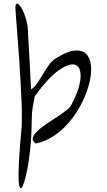

<svg xmlns="http://www.w3.org/2000/svg" viewBox="-20 -904 584 1050"><path d="M160.2 -135.7Q155.3 -150.4 167 -167Q178.7 -183.6 199.7 -200.7Q220.7 -217.8 247.6 -235.4Q274.4 -252.9 299.3 -269.5Q324.2 -286.1 343.8 -301.3Q363.3 -316.4 370.1 -330.1Q417 -419.9 420.4 -478Q423.8 -536.1 393.6 -548.8Q363.3 -561.5 304.7 -522Q246.1 -482.4 169.9 -377Q165 -353.5 159.2 -318.8Q153.3 -284.2 153.3 -240.2Q153.3 -184.6 148.9 -128.9Q144.5 -73.2 137.2 -24.9Q129.9 23.4 121.1 59.6Q112.3 95.7 104.5 112.8Q96.7 129.9 90.3 124Q84 118.2 82 81.5Q80.1 44.9 84 -26.9Q87.9 -98.6 98.6 -211.9Q98.6 -218.8 99.1 -235.8Q99.6 -252.9 99.6 -272Q99.6 -291 99.1 -307.6Q98.6 -324.2 98.6 -330.1Q95.7 -396.5 92.3 -460Q88.9 -523.4 84.5 -585.9Q80.1 -648.4 75.2 -710.9Q70.3 -773.4 65.4 -838.9Q62.5 -867.2 66.4 -877Q70.3 -886.7 77.6 -883.3Q85 -879.9 94.2 -865.2Q103.5 -850.6 111.8 -830.1Q120.1 -809.6 126 -785.2Q131.8 -760.7 132.8 -737.3Q132.8 -725.6 134.3 -700.2Q135.7 -674.8 137.7 -643.1Q139.6 -611.3 141.6 -576.2Q143.6 -541 145 -509.3Q146.5 -477.5 147.9 -452.1Q149.4 -426.8 150.4 -415Q171.9 -430.7 187 -453.6Q202.1 -476.6 216.3 -500.5Q230.5 -524.4 246.1 -546.9Q261.7 -569.3 285.2 -585Q347.7 -624 388.7 -627.4Q429.7 -630.9 451.7 -608.9Q473.6 -586.9 477.5 -545.9Q481.4 -504.9 469.7 -454.6Q458 -404.3 432.1 -350.1Q406.2 -295.9 368.7 -248.5Q331.1 -201.2 282.2 -166Q233.4 -130.9 175.8 -119.1L167 -127Q161.1 -133.8 160.2 -135.7Z"/></svg>

Font: Over the Rainbow
Style: Regular
Weight: 400
Designer: Kimberly Geswein
Foundry: Kimberly Geswein
Version: Version 1.002 2010